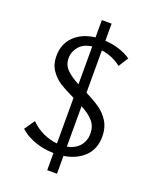

<svg xmlns="http://www.w3.org/2000/svg" viewBox="-160 -854 840 1053"><g transform="rotate(20 260.5 -328.0)"><path d="M248 10Q189 9 137.5 -9.5Q86 -28 51 -60L93 -120Q124 -88 164.5 -69Q205 -50 248 -46V-312Q193 -338 160 -359Q127 -380 104 -414Q81 -448 81 -496Q81 -567 126.5 -611.5Q172 -656 248 -665V-766H305V-666Q346 -664 386 -651.5Q426 -639 456 -618L420 -561Q397 -580 366.5 -593Q336 -606 305 -610V-363Q355 -338 389.5 -314Q424 -290 446.5 -253.5Q469 -217 469 -166Q469 -94 424.5 -50Q380 -6 305 6V110H248ZM248 -391V-612Q199 -606 173.5 -576Q148 -546 148 -507Q148 -469 174 -442.5Q200 -416 248 -391ZM402 -159Q402 -202 377 -230.5Q352 -259 305 -284V-48Q351 -57 376.5 -86.5Q402 -116 402 -159Z"/></g></svg>

Font: QiushuiShotai Bright
Style: Regular
Weight: 400
Designer: Christian Thalmann (Catharsis Fonts)
Version: Version 1.250;